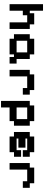

<svg xmlns="http://www.w3.org/2000/svg" viewBox="1416 -2094 855 3727"><g transform="rotate(90 1843.5 -230.5)"><path d="M61 11V-638H188V-381H237V-467H453V-381H542V11H414V-331H276V-246H188V11Z M732 11V-74H644V-381H732V-467H1036V-381H1125V-125H1214V11H1086V-74H1036V11ZM771 -125H997V-331H771Z M1336 11V-381H1424V-467H1728V-381H1817V-246H1689V-331H1463V11Z M1939 177V-381H2027V-467H2331V-381H2420V-74H2331V11H2066V177ZM2066 -125H2292V-331H2066Z M2630 11V-74H2542V-381H2630V-467H2934V-381H3023V-246H2895V-331H2669V-297H2846V-160H2669V-125H2895V-212H3023V-75H2934V11Z M3145 11V-381H3233V-467H3537V-381H3626V-246H3498V-331H3272V11Z"/></g></svg>

Font: Pixelify Sans
Style: Bold
Weight: 700
Designer: Stefie Justprince
Foundry: Typecalism Foundryline
Version: Version 1.000